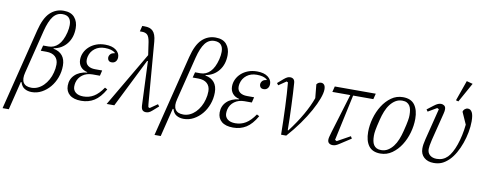

<svg xmlns="http://www.w3.org/2000/svg" viewBox="-105 -1148 4369 1730"><g transform="rotate(10 2079.5 -283.0)"><path d="M232 -419H281Q332 -419 369.5 -456.5Q407 -494 427 -573Q432 -593 434 -610.5Q436 -628 436 -642Q436 -684 416 -706Q396 -728 356 -728Q304 -728 270.5 -684.5Q237 -641 214 -550L115 -152Q99 -91 119 -58.5Q139 -26 193 -26Q224 -26 252 -39Q280 -52 303 -75Q326 -98 343.5 -129.5Q361 -161 370 -197Q380 -233 380 -271Q380 -317 351.5 -343Q323 -369 270 -369H219ZM156 -545Q185 -661 237 -710.5Q289 -760 361 -760Q428 -760 461 -721.5Q494 -683 494 -623Q494 -538 449 -481Q404 -424 329 -411V-407Q383 -397 411 -362.5Q439 -328 439 -271Q439 -214 420 -162.5Q401 -111 368.5 -72.5Q336 -34 293.5 -11Q251 12 203 12Q165 12 137 -4.5Q109 -21 98 -60H91L27 200H-30Z M716 -240Q662 -240 624.5 -212.5Q587 -185 576 -140Q572 -123 572 -104Q572 -71 597 -50.5Q622 -30 668 -30Q720 -30 763 -56Q806 -82 847 -142L870 -130Q826 -53 774 -20.5Q722 12 655 12Q586 12 549.5 -18.5Q513 -49 513 -102Q513 -161 553.5 -200.5Q594 -240 665 -248V-252Q625 -261 603.5 -287.5Q582 -314 582 -352Q582 -386 596.5 -417Q611 -448 637.5 -472Q664 -496 700.5 -510Q737 -524 782 -524Q846 -524 881 -497.5Q916 -471 916 -433Q916 -408 902.5 -392.5Q889 -377 866 -377Q847 -377 837.5 -387.5Q828 -398 828 -413Q828 -431 840.5 -445.5Q853 -460 879 -462V-468Q847 -494 785 -494Q730 -494 693 -465.5Q656 -437 645 -392Q641 -376 641 -360Q641 -326 665 -308Q689 -290 731 -290H795L783 -240Z M1179 -498 1162 -615Q1154 -664 1136.5 -680Q1119 -696 1088 -696H1068L1081 -748H1103Q1127 -748 1145.5 -742.5Q1164 -737 1178 -723.5Q1192 -710 1200.5 -686.5Q1209 -663 1212 -628L1256 -88Q1258 -59 1262 -37L1275 -31L1343 -78L1357 -60L1306 -15Q1287 2 1274 7Q1261 12 1248 12Q1228 12 1216.5 0.5Q1205 -11 1203 -40L1186 -445H1179L957 0H887Z M1622 -419H1671Q1722 -419 1759.5 -456.5Q1797 -494 1817 -573Q1822 -593 1824 -610.5Q1826 -628 1826 -642Q1826 -684 1806 -706Q1786 -728 1746 -728Q1694 -728 1660.5 -684.5Q1627 -641 1604 -550L1505 -152Q1489 -91 1509 -58.5Q1529 -26 1583 -26Q1614 -26 1642 -39Q1670 -52 1693 -75Q1716 -98 1733.5 -129.5Q1751 -161 1760 -197Q1770 -233 1770 -271Q1770 -317 1741.5 -343Q1713 -369 1660 -369H1609ZM1546 -545Q1575 -661 1627 -710.5Q1679 -760 1751 -760Q1818 -760 1851 -721.5Q1884 -683 1884 -623Q1884 -538 1839 -481Q1794 -424 1719 -411V-407Q1773 -397 1801 -362.5Q1829 -328 1829 -271Q1829 -214 1810 -162.5Q1791 -111 1758.5 -72.5Q1726 -34 1683.5 -11Q1641 12 1593 12Q1555 12 1527 -4.5Q1499 -21 1488 -60H1481L1417 200H1360Z M2106 -240Q2052 -240 2014.5 -212.5Q1977 -185 1966 -140Q1962 -123 1962 -104Q1962 -71 1987 -50.5Q2012 -30 2058 -30Q2110 -30 2153 -56Q2196 -82 2237 -142L2260 -130Q2216 -53 2164 -20.5Q2112 12 2045 12Q1976 12 1939.5 -18.5Q1903 -49 1903 -102Q1903 -161 1943.5 -200.5Q1984 -240 2055 -248V-252Q2015 -261 1993.5 -287.5Q1972 -314 1972 -352Q1972 -386 1986.5 -417Q2001 -448 2027.5 -472Q2054 -496 2090.5 -510Q2127 -524 2172 -524Q2236 -524 2271 -497.5Q2306 -471 2306 -433Q2306 -408 2292.5 -392.5Q2279 -377 2256 -377Q2237 -377 2227.5 -387.5Q2218 -398 2218 -413Q2218 -431 2230.5 -445.5Q2243 -460 2269 -462V-468Q2237 -494 2175 -494Q2120 -494 2083 -465.5Q2046 -437 2035 -392Q2031 -376 2031 -360Q2031 -326 2055 -308Q2079 -290 2121 -290H2185L2173 -240Z M2483 0Q2481 -130 2476 -254Q2471 -378 2462 -475L2449 -481L2380 -434L2366 -452L2418 -497Q2436 -512 2448.5 -518Q2461 -524 2475 -524Q2493 -524 2504.5 -514Q2516 -504 2518 -481Q2521 -439 2524 -386.5Q2527 -334 2529 -277Q2531 -220 2533 -161.5Q2535 -103 2535 -50H2541Q2608 -138 2656 -222Q2704 -306 2729 -378L2717 -502Q2732 -524 2758 -524Q2775 -524 2786 -511Q2797 -498 2797 -469Q2797 -437 2778 -385Q2759 -333 2724 -269.5Q2689 -206 2639.5 -136.5Q2590 -67 2530 0Z M2884 -512H3259L3246 -460H3061L2970 -39L2986 -30L3105 -96L3117 -76L3020 -13Q2999 1 2985 6.5Q2971 12 2956 12Q2937 12 2923.5 2Q2910 -8 2910 -30Q2910 -42 2914 -57.5Q2918 -73 2927 -104L3035 -460H2871Z M3394 -20Q3428 -20 3455 -36.5Q3482 -53 3503.5 -81Q3525 -109 3540 -146.5Q3555 -184 3565 -225Q3574 -259 3579 -283Q3584 -307 3587 -323.5Q3590 -340 3591 -352Q3592 -364 3592 -375Q3592 -401 3588 -422.5Q3584 -444 3574 -459.5Q3564 -475 3547.5 -483.5Q3531 -492 3506 -492Q3472 -492 3445 -475.5Q3418 -459 3396.5 -431Q3375 -403 3360 -365.5Q3345 -328 3335 -287Q3326 -252 3321 -228.5Q3316 -205 3313 -188.5Q3310 -172 3309 -160Q3308 -148 3308 -137Q3308 -111 3312 -89.5Q3316 -68 3326 -52.5Q3336 -37 3352.5 -28.5Q3369 -20 3394 -20ZM3393 12Q3319 12 3285 -34.5Q3251 -81 3251 -161Q3251 -222 3269 -286.5Q3287 -351 3320.5 -404Q3354 -457 3401 -490.5Q3448 -524 3507 -524Q3581 -524 3615 -477Q3649 -430 3649 -350Q3649 -288 3631 -224Q3613 -160 3579.5 -107.5Q3546 -55 3498.5 -21.5Q3451 12 3393 12Z M3734 -452 3790 -495Q3812 -512 3826.5 -518Q3841 -524 3855 -524Q3872 -524 3885 -514Q3898 -504 3898 -482Q3898 -474 3897 -465Q3896 -456 3892 -441L3829 -190Q3821 -155 3818 -136.5Q3815 -118 3815 -104Q3815 -69 3838.5 -49Q3862 -29 3901 -29Q3959 -29 3999 -69Q4017 -87 4034.5 -118.5Q4052 -150 4066 -190.5Q4080 -231 4090.5 -279Q4101 -327 4106 -378L4057 -488Q4060 -503 4072.5 -513.5Q4085 -524 4101 -524Q4125 -524 4139 -498.5Q4153 -473 4153 -416Q4153 -368 4143 -315.5Q4133 -263 4115.5 -213.5Q4098 -164 4073.5 -121Q4049 -78 4020 -49Q3986 -16 3954 -2Q3922 12 3880 12Q3825 12 3791.5 -18Q3758 -48 3758 -99Q3758 -119 3761 -138Q3764 -157 3771 -186L3843 -473L3827 -481L3747 -434ZM4047 -766 4103 -751 4004 -573 3981 -579Z"/></g></svg>

Font: IBM Plex Serif Light
Style: Italic
Weight: 300
Italic angle: -14°
Designer: Mike Abbink, Paul van der Laan, Pieter van Rosmalen
Foundry: Bold Monday
Version: Version 3.001